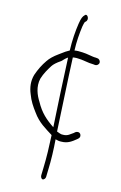

<svg xmlns="http://www.w3.org/2000/svg" viewBox="-130 -715 611 972"><g transform="rotate(15 175.5 -229.0)"><path d="M20 -298C10 -263 15 -230 28 -199C40 -166 57 -141 76 -116C108 -70 149 -49 183 -27C183 -26 183 -26 184 -26C187 32 189 89 187 146L186 184C186 193 192 202 198 202C204 202 212 194 212 185L213 147C215 96 213 41 209 -11C220 -8 230 -6 240 -7C274 -7 294 -24 313 -39C319 -44 326 -49 326 -58C326 -68 319 -76 310 -76C300 -76 295 -71 290 -66C275 -57 265 -43 240 -43C228 -41 216 -48 206 -51C200 -176 191 -308 186 -434C192 -435 199 -436 206 -436C241 -436 265 -427 297 -427L305 -426C315 -426 324 -434 324 -444C324 -453 316 -462 307 -462L299 -463C294 -463 289 -463 283 -464C255 -469 237 -472 205 -472C198 -472 191 -471 185 -470C183 -516 187 -561 192 -598C194 -609 196 -617 198 -622L202 -626C219 -640 200 -670 189 -656C179 -646 175 -637 170 -606C164 -566 160 -516 162 -464C149 -457 139 -451 113 -431C89 -414 72 -397 62 -382C44 -356 31 -330 20 -298ZM55 -288C64 -317 77 -339 92 -363C99 -374 113 -387 134 -401C146 -414 156 -423 163 -427C168 -308 175 -186 182 -67C140 -95 108 -123 81 -173C63 -201 44 -243 55 -288Z"/></g></svg>

Font: Stray Cat
Style: UltCn
Weight: 400
Version: Version 1.0